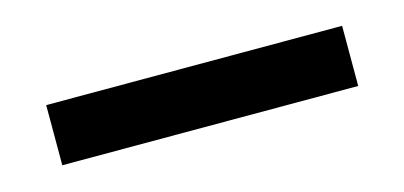

<svg xmlns="http://www.w3.org/2000/svg" viewBox="-27 -16 520 247"><g transform="rotate(-15 233.0 107.0)"><path d="M36.1 66.9H430.2V147H36.1Z"/></g></svg>

Font: Lato-SemiBold
Style: Bold
Weight: 500
Designer: Lukasz Dziedzic with Adam Twardoch and Botio Nikoltchev
Foundry: tyPoland Lukasz Dziedzic
Version: ""